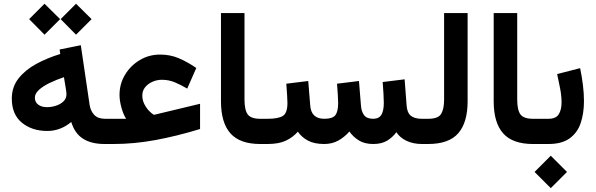

<svg xmlns="http://www.w3.org/2000/svg" viewBox="-20 -750 3103 1000"><path d="M376 -730.5 457 -650.4 376 -569.3 295.9 -650.4ZM211.9 -730.5 293 -650.4 211.9 -569.3 131.8 -650.4ZM524.9 0Q455.6 0 412.4 -27.6Q369.1 -55.2 351.1 -114.7Q294.9 -67.9 226.1 -67.9Q147 -67.9 94.2 -110.8Q41.5 -153.8 41.5 -236.3Q41.5 -296.9 76.4 -341.3Q111.3 -385.7 168.7 -417Q226.1 -448.2 293.9 -468.8L290.5 -492.2L400.9 -514.6L446.8 -203.6Q451.7 -171.9 470.9 -151.6Q490.2 -131.3 526.9 -131.3H541.5V0ZM326.2 -259.3Q326.2 -266.1 325 -274.2Q323.7 -282.2 322.3 -291.5L313 -348.1Q272.9 -334.5 238.5 -317.9Q204.1 -301.3 182.9 -282Q161.6 -262.7 161.6 -240.7Q161.6 -218.3 179 -205.1Q196.3 -191.9 224.6 -191.9Q248.5 -191.9 271.7 -199.5Q294.9 -207 310.5 -221.9Q326.2 -236.8 326.2 -259.3Z M636.7 -131.3Q621.6 -155.8 612.1 -190.9Q602.5 -226.1 602.5 -255.9Q602.5 -313 631.1 -360.6Q659.7 -408.2 707.8 -437Q755.9 -465.8 814 -465.8Q866.2 -465.8 910.6 -447Q955.1 -428.2 1002.4 -396L955.1 -288.6Q921.9 -308.1 890.4 -321.3Q858.9 -334.5 822.8 -334.5Q798.3 -334.5 774.9 -324.5Q751.5 -314.5 736.3 -296.1Q721.2 -277.8 721.2 -252.4Q721.2 -228.5 731.9 -207.5Q742.7 -186.5 756.8 -172.1Q771 -157.7 780.8 -152.3Q783.2 -151.9 790 -153.8L1022 -209.5V-78.1Q898.9 -40.5 788.3 -20.3Q677.7 0 571.8 0H522V-131.3Z M1130.9 -682.1H1253.4V-231.9Q1253.4 -176.8 1270.3 -154.1Q1287.1 -131.3 1335.4 -131.3H1347.7V0H1335.4Q1229.5 0 1180.2 -55.4Q1130.9 -110.8 1130.9 -222.7Z M1923.8 0Q1879.4 0 1849.6 -18.3Q1819.8 -36.6 1799.8 -64.9Q1774.4 -36.1 1742.4 -18.1Q1710.4 0 1668.5 0Q1617.7 0 1584.7 -17.3Q1551.8 -34.7 1531.2 -64Q1504.9 -34.2 1468.3 -17.1Q1431.6 0 1373 0H1328.1V-131.3H1374Q1429.2 -131.3 1453.1 -146.2Q1477.1 -161.1 1477.1 -213.9Q1477.1 -225.1 1475.3 -255.6Q1473.6 -286.1 1471.2 -314L1585.4 -328.1L1595.7 -201.7Q1600.1 -131.3 1669.4 -131.3Q1712.4 -131.3 1726.8 -150.4Q1741.2 -169.4 1741.2 -213.9Q1741.2 -224.6 1739.5 -255.4Q1737.8 -286.1 1735.4 -314L1849.6 -328.1L1859.9 -201.7Q1861.8 -169.9 1876 -150.6Q1890.1 -131.3 1923.3 -131.3Q1954.1 -131.3 1966.6 -152.6Q1979 -173.8 1979 -213.9Q1979 -231.4 1977.3 -262Q1975.6 -292.5 1973.1 -322.8L2087.4 -336.9L2097.7 -201.7Q2100.1 -163.6 2119.4 -147.5Q2138.7 -131.3 2177.2 -131.3H2191.9V0H2178.2Q2132.3 0 2097.7 -16.4Q2063 -32.7 2044.4 -61.5Q2024.9 -34.7 1996.1 -17.3Q1967.3 0 1923.8 0Z M2172.4 -131.3H2210Q2262.7 -131.3 2277.8 -157Q2293 -182.6 2293 -231.4V-682.1H2415.5V-222.2Q2415.5 -112.3 2366.9 -56.2Q2318.4 0 2209.5 0H2172.4Z M2551.3 -682.1H2673.8V-231.9Q2673.8 -176.8 2690.7 -154.1Q2707.5 -131.3 2755.9 -131.3H2768.1V0H2755.9Q2649.9 0 2600.6 -55.4Q2551.3 -110.8 2551.3 -222.7Z M2836.4 0H2748V-131.3H2836.4Q2876 -131.3 2890.4 -155.3Q2904.8 -179.2 2904.8 -216.3Q2904.8 -249.5 2897.5 -288.3Q2890.1 -327.1 2881.8 -364.3L3001.5 -395Q3010.7 -350.6 3016.1 -306.9Q3021.5 -263.2 3021.5 -223.6Q3021.5 -159.7 3004.4 -109.1Q2987.3 -58.6 2946.8 -29.3Q2906.2 0 2836.4 0ZM2848.6 61 2933.1 145.5 2848.6 230 2764.2 145.5Z"/></svg>

Font: Vazirmatn UI NL
Style: Bold
Weight: 700
Designer: Saber Rastikerdar
Foundry: Saber Rastikerdar
Version: Version 33.003